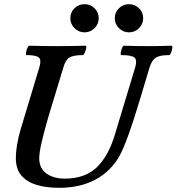

<svg xmlns="http://www.w3.org/2000/svg" viewBox="-20 -887 846 920"><path d="M262 13Q202 13 155.5 -1Q109 -15 82.5 -46Q56 -77 56 -128Q56 -160 62 -195.5Q68 -231 80 -271L169 -566Q179 -599 166.5 -611Q154 -623 107 -623Q103 -623 104.5 -634Q106 -645 111 -656.5Q116 -668 120 -668Q154 -667 187.5 -666.5Q221 -666 255 -666Q289 -666 322.5 -666.5Q356 -667 390 -668Q395 -668 393 -656.5Q391 -645 386 -634Q381 -623 377 -623Q332 -623 313 -611.5Q294 -600 284 -565L213 -331Q191 -256 179.5 -205.5Q168 -155 168 -128Q168 -94 185 -72.5Q202 -51 230 -41Q258 -31 289 -31Q388 -31 444.5 -86Q501 -141 532 -247L628 -565Q638 -599 624.5 -611Q611 -623 561 -623Q557 -623 558.5 -634Q560 -645 564.5 -656.5Q569 -668 573 -668Q602 -667 630.5 -666.5Q659 -666 688 -666Q717 -666 745.5 -666.5Q774 -667 802 -668Q807 -668 805.5 -656.5Q804 -645 799.5 -634Q795 -623 791 -623Q746 -623 727 -611Q708 -599 697 -565L655 -425Q621 -311 595 -239.5Q569 -168 552 -139Q511 -66 437.5 -26.5Q364 13 262 13ZM385 -732Q357 -732 337 -752Q317 -772 317 -800Q317 -828 337 -847.5Q357 -867 385 -867Q413 -867 433 -847.5Q453 -828 453 -800Q453 -772 433 -752Q413 -732 385 -732ZM598 -732Q570 -732 550 -752Q530 -772 530 -800Q530 -828 550 -847.5Q570 -867 598 -867Q626 -867 646 -847.5Q666 -828 666 -800Q666 -772 646 -752Q626 -732 598 -732Z"/></svg>

Font: Junicode VF
Style: Italic
Weight: 400
Italic angle: -11°
Designer: Peter S. Baker
Version: Version 2.209